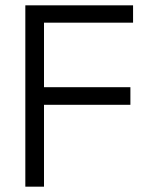

<svg xmlns="http://www.w3.org/2000/svg" viewBox="-20 -700 539 720"><path d="M479 -615V-680H75V0H145V-307H469V-373H145V-615Z"/></svg>

Font: GI
Style: Regular
Weight: 400
Designer: Alfredo Marco Pradil
Version: Version 1.01 2015